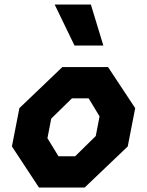

<svg xmlns="http://www.w3.org/2000/svg" viewBox="-20 -842 660 862"><path d="M155 0H360L553.5 -184.5L587 -356.5L465 -541H260L67 -356.5L33.5 -184.5ZM193 -221.5 210 -309.5 303 -400.5H378L427 -319.5L410 -231.5L317.5 -140.5H242.5ZM225.5 -821.5 314.5 -637.5H444L388 -821.5Z"/></svg>

Font: Monaspace Krypton ExtraBold
Style: Italic
Weight: 800
Italic angle: -11°
Designer: Riley Cran & the Lettermatic Team
Foundry: Lettermatic
Version: Version 1.101 (Monaspace Krypton)